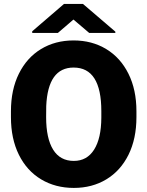

<svg xmlns="http://www.w3.org/2000/svg" viewBox="-20 -921 730 951"><path d="M391.1 -901.4 551.3 -764.2V-757.8H421.9L343.8 -824.2L266.6 -757.8H139.6V-766.1L296.9 -901.4ZM655.8 -340.8Q655.8 -233.9 616.5 -154.5Q577.1 -75.2 506.8 -32.7Q436.5 9.8 345.7 9.8Q254.4 9.8 183.6 -32.7Q112.8 -75.2 73.5 -154.5Q34.2 -233.9 34.2 -340.8V-369.6Q34.2 -476.6 73.5 -555.9Q112.8 -635.3 183.1 -678Q253.4 -720.7 344.7 -720.7Q435.5 -720.7 506.1 -678Q576.7 -635.3 616.2 -555.9Q655.8 -476.6 655.8 -369.6ZM481.9 -370.6Q481.9 -586.4 344.7 -586.4Q217.3 -586.4 209 -396L208.5 -340.8Q208.5 -235.4 243.2 -179.7Q277.8 -124 345.7 -124Q410.6 -124 446 -179.7Q481.4 -235.4 481.9 -337.9Z"/></svg>

Font: Mardoto Black
Style: Regular
Weight: 900
Designer: Christian Robertson, Vahan Hovhannisyan
Foundry: Google
Version: Version 1.000